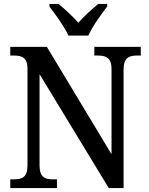

<svg xmlns="http://www.w3.org/2000/svg" viewBox="-20 -951 754 971"><path d="M326 -771H427C446 -816 493 -880 522 -918V-931H477C445 -905 404 -868 376 -836C348 -868 308 -905 276 -931H230V-918C259 -880 306 -816 326 -771ZM32 0H268V-44H247C209 -44 180 -53 180 -115V-576L530 0H605V-599C605 -660 634 -670 672 -670H692V-714H457V-670H476C514 -670 544 -660 544 -603V-171L217 -714H32V-670H52C89 -670 119 -661 119 -603V-115C119 -53 90 -44 51 -44H32Z"/></svg>

Font: Noto Serif Tamil SemiCondensed Medium
Style: Regular
Weight: 500
Width: 4
Designer: Indian Type Foundry, Tom Grace, and the Monotype Design Team
Foundry: Monotype Imaging Inc.
Version: Version 2.004